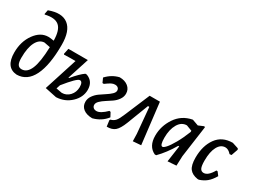

<svg xmlns="http://www.w3.org/2000/svg" viewBox="-47 -1281 2471 1862"><g transform="rotate(30 1188.5 -349.5)"><path d="M154 8Q27 -1 27 -168Q27 -290 89.5 -377Q152 -464 239 -464Q261 -464 301 -457Q300 -575 251.5 -616.5Q203 -658 99 -633L95 -638L104 -684Q239 -734 314 -676Q389 -618 389 -461Q389 -234 329.5 -114Q270 6 154 8ZM112 -157Q112 -106 125.5 -83.5Q139 -61 169 -61Q230 -61 262.5 -139Q295 -217 300 -384L233 -397Q177 -395 144.5 -332.5Q112 -270 112 -157Z M464 -21 583 -392H524L456 -390L451 -397L464 -460H682L604 -218H611Q680 -301 727 -333H743Q826 -303 826 -208Q825 -125 758.5 -62Q692 1 598 6H593ZM713 -253Q682 -253 570 -113L556 -70L621 -58Q673 -58 708.5 -96.5Q744 -135 745 -191Q745 -253 713 -253Z M1000 8Q936 7 899.5 -21.5Q863 -50 863 -99Q863 -135 885 -166.5Q907 -198 938.5 -220.5Q970 -243 1001.5 -263Q1033 -283 1055 -304Q1077 -325 1077 -345Q1077 -364 1064.5 -375Q1052 -386 1030 -386Q1010 -386 989.5 -375.5Q969 -365 931 -337L916 -338L894 -387Q953 -451 1033 -470Q1093 -470 1129.5 -440Q1166 -410 1166 -362Q1166 -327 1144 -295.5Q1122 -264 1090.5 -242.5Q1059 -221 1027.5 -201Q996 -181 974 -159.5Q952 -138 952 -116Q952 -97 965 -85Q978 -73 1001 -73Q1044 -73 1110 -138L1124 -135L1149 -88Q1093 -16 1000 8Z M1374 -460H1489L1543 -3L1453 4L1451 -77L1425 -365H1410L1318 -125Q1288 -48 1255 -19.5Q1222 9 1163 8L1154 -59L1160 -69Q1193 -77 1213 -100.5Q1233 -124 1257 -183Z M1850 -468H1855L1922 -444L1981 -469L1991 -463L1942 -111L1938 -3L1842 4L1868 -178H1857Q1792 -67 1717 8H1701Q1614 -33 1614 -153Q1614 -261 1676 -353.5Q1738 -446 1850 -468ZM1701 -180Q1701 -93 1728 -93Q1741 -93 1765.5 -120Q1790 -147 1825.5 -209Q1861 -271 1893 -352L1894 -356V-368L1831 -392Q1771 -392 1736 -332Q1701 -272 1701 -180Z M2301 -468 2369 -446 2375 -433 2349 -359 2328 -357Q2296 -394 2262 -394Q2210 -394 2179.5 -337.5Q2149 -281 2149 -182Q2149 -122 2161 -97.5Q2173 -73 2201 -73Q2250 -73 2297 -156L2311 -155L2340 -117Q2309 -64 2275 -36Q2241 -8 2194 7H2179Q2116 -3 2087.5 -41Q2059 -79 2059 -163Q2059 -296 2121 -382Q2183 -468 2301 -468Z"/></g></svg>

Font: Alegreya Sans SC Medium
Style: Italic
Weight: 500
Italic angle: -7°
Designer: Juan Pablo del Peral
Foundry: Huerta Tipografica
Version: Version 2.007